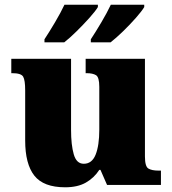

<svg xmlns="http://www.w3.org/2000/svg" viewBox="-20 -786 731 816"><path d="M257 10Q165 10 126 -39.5Q87 -89 87 -189V-402Q87 -445 78.5 -460Q70 -475 32 -475H28V-536H282V-234Q282 -170 293.5 -130Q305 -90 336 -90Q371 -90 386.5 -129Q402 -168 402 -235V-417Q402 -458 388 -466.5Q374 -475 348 -475H344V-536H596V-121Q596 -78 611 -69.5Q626 -61 652 -61H664V0H435L407 -64H402Q380 -30 345 -10Q310 10 257 10ZM366 -619Q387 -651 411 -691.5Q435 -732 451 -766H593V-756Q583 -739 557.5 -710Q532 -681 502.5 -652.5Q473 -624 450 -606H366ZM169 -619Q190 -651 214 -691.5Q238 -732 254 -766H396V-756Q386 -739 360 -710Q334 -681 305 -652.5Q276 -624 253 -606H169Z"/></svg>

Font: Noto Serif Telugu Black
Style: Regular
Weight: 900
Designer: Jelle Bosma - Monotype Design Team
Foundry: Monotype Imaging Inc.
Version: Version 2.005; ttfautohint (v1.8.4.7-5d5b)